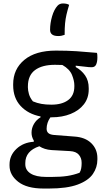

<svg xmlns="http://www.w3.org/2000/svg" viewBox="-20 -838 640 1108"><path d="M316 -630Q269 -630 269 -666Q269 -704 280.5 -743.5Q292 -783 312 -805Q324 -818 343 -818Q366 -818 379 -810Q369 -777 363.5 -753Q358 -729 355.5 -703Q353 -677 353 -637Q335 -630 316 -630ZM162 -72Q162 -99 176 -123Q190 -147 214 -161V-166Q142 -180 99 -226.5Q56 -273 56 -346V-352Q56 -439 120.5 -492.5Q185 -546 303 -546Q367 -546 421 -542.5Q475 -539 539 -533Q541 -529 541.5 -522Q542 -515 542 -507Q542 -482 535 -466Q528 -450 509 -450Q493 -450 471.5 -453Q450 -456 417 -459V-451Q450 -433 471 -403Q492 -373 492 -329V-322Q492 -272 464 -236Q436 -200 387.5 -180.5Q339 -161 278 -161Q274 -161 271 -161Q260 -146 254.5 -129Q249 -112 249 -95Q249 -79 259 -70Q269 -61 292 -59L409 -50Q472 -46 507 -11.5Q542 23 542 74V83Q542 128 516 166Q490 204 428.5 227Q367 250 262 250H231Q135 250 85 211Q35 172 35 118V111Q35 59 74.5 21.5Q114 -16 175 -20V-27Q162 -48 162 -72ZM170 -253Q194 -243 219 -238.5Q244 -234 277 -234Q338 -234 373.5 -260.5Q409 -287 409 -339V-346Q409 -372 395.5 -405.5Q382 -439 340 -463Q319 -464 297 -464Q223 -464 182 -433.5Q141 -403 141 -339V-333Q141 -317 147 -295.5Q153 -274 170 -253ZM246 183H280Q331 183 367.5 177.5Q404 172 439 159Q446 148 448.5 134Q451 120 451 107V100Q451 74 435 55Q419 36 384 34L277 28Q236 25 207 6Q126 33 126 103V110Q126 144 157 163.5Q188 183 246 183Z"/></svg>

Font: Recursive Mn Csl St
Style: Regular
Weight: 400
Monospace: yes
Version: Version 1.079;hotconv 1.0.112;makeotfexe 2.5.65598; ttfautoh